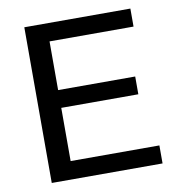

<svg xmlns="http://www.w3.org/2000/svg" viewBox="-76 -729 752 800"><g transform="rotate(-10 300.0 -329.5)"><path d="M79.1 0V-658.7H527.8V-582.5H172.4V-376.5H498.5V-301.3H172.4V-76.2H547.9V0Z"/></g></svg>

Font: Cousine
Style: Regular
Weight: 400
Monospace: yes
Designer: Steve Matteson
Foundry: Monotype Imaging Inc.
Version: Version 1.21